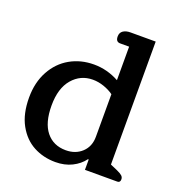

<svg xmlns="http://www.w3.org/2000/svg" viewBox="-131 -819 878 942"><g transform="rotate(20 308.0 -348.0)"><path d="M32 -240Q32 -319 64.5 -378.5Q97 -438 152.5 -469.5Q208 -501 277 -501Q346 -501 408 -467V-642H361Q338 -642 338 -670Q338 -690 352.5 -700Q367 -710 391 -710H522V-68L559 -52Q579 -43 587 -35.5Q595 -28 595 -17Q595 0 580 0H411V-54H407Q384 -23 346.5 -4.5Q309 14 261 14Q198 14 146.5 -13.5Q95 -41 63.5 -98Q32 -155 32 -240ZM406 -171V-393Q384 -409 355 -419Q326 -429 297 -429Q233 -429 191 -380Q149 -331 149 -241Q149 -151 186.5 -104.5Q224 -58 289 -58Q340 -58 373 -89Q406 -120 406 -171Z"/></g></svg>

Font: MaitreeSemiBold
Style: Regular
Weight: 600
Designer: CadsonDemak Team
Foundry: CadsonDemak
Version: Version 1.000